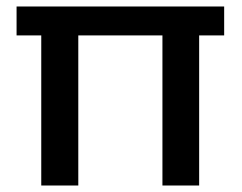

<svg xmlns="http://www.w3.org/2000/svg" viewBox="-20 -571 746 591"><path d="M670 -551V-462H593V0H480V-462H221V0H107V-462H31V-551Z"/></svg>

Font: Poppins-tnum Medium
Style: Regular
Weight: 500
Designer: Ninad Kale (Devanagari), Jonny Pinhorn (Latin)
Foundry: Indian Type Foundry
Version: Version 4.004